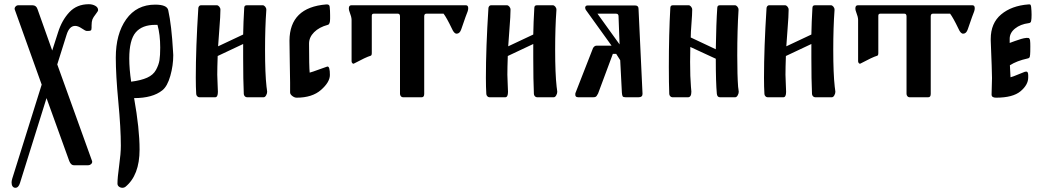

<svg xmlns="http://www.w3.org/2000/svg" viewBox="-20 -462 4970 912"><path d="M415 -331Q415 -320 411.5 -317.5Q408 -315 398 -315Q398 -315 395.5 -315Q393 -315 392 -315Q386 -315 368.5 -327Q351 -339 337 -339Q309 -339 296 -296L252 -156L417 302Q418 304 418 306Q418 313 412 318Q406 323 399 323H331Q317 323 309 303L201 4L75 407Q68 430 53 430Q45 430 40 423.5Q35 417 35 405Q35 397 38 387L178 -60L50 -417Q48 -424 53.5 -430.5Q59 -437 67 -437H134Q152 -437 158 -419L228 -222L256 -309Q274 -366 309.5 -404Q345 -442 402 -442Q419 -442 432.5 -434.5Q446 -427 446 -414Q446 -409 434.5 -394.5Q423 -380 419 -370Q415 -359 415 -341Q415 -339 415 -335.5Q415 -332 415 -331Z M617 4Q643 150 643 248Q643 371 575 426Q569 430 562 430Q552 430 545 424.5Q538 419 538 410Q538 382 546 324.5Q554 267 554 230Q554 148 542 21Q530 -106 530 -188Q530 -301 579.5 -370.5Q629 -440 717 -440Q773 -440 779 -414Q795 -342 802 -217Q803 -209 803 -200Q803 -151 789 -101.5Q775 -52 751 -33Q705 4 617 4ZM603 -74Q650 -80 679 -93Q708 -106 721 -130Q734 -154 737.5 -176Q741 -198 741 -236Q741 -298 728 -344Q723 -344 718 -344Q655 -344 624.5 -308Q594 -272 594 -184Q594 -135 603 -74Z M1012 -107Q1012 -90 1013.5 -65Q1015 -40 1015 -26Q1015 0 1002 0H927Q921 0 916.5 -5Q912 -10 912 -16Q910 -47 910 -93Q910 -235 922 -423Q922 -428 925.5 -432.5Q929 -437 934 -437H1010Q1016 -437 1021.5 -430.5Q1027 -424 1027 -416Q1027 -387 1022 -325Q1017 -263 1016 -242L1135 -298Q1136 -357 1140 -424Q1140 -437 1152 -437H1228Q1234 -437 1239.5 -430.5Q1245 -424 1245 -416Q1245 -415 1245 -414Q1239 -332 1239 -226Q1239 -112 1246 -50Q1246 -47 1247.5 -39Q1249 -31 1249 -26Q1249 -18 1244 -9Q1239 0 1232 0H1153Q1147 0 1142.5 -5Q1138 -10 1138 -16Q1135 -81 1135 -187Q1135 -220 1135 -253L1014 -196Q1012 -141 1012 -107Z M1530 -441Q1545 -442 1546 -430Q1548 -412 1548 -389Q1548 -389 1548 -373Q1548 -346 1537 -344Q1496 -333 1472 -309Q1448 -285 1448 -255Q1448 -254 1448 -253Q1448 -146 1451 -117Q1463 -120 1494 -131.5Q1525 -143 1532 -145Q1533 -145 1534 -145.5Q1535 -146 1536 -146Q1547 -146 1547 -106Q1547 -72 1505 -35Q1463 2 1389 2Q1379 2 1368.5 -6Q1358 -14 1358 -23V-69Q1358 -101 1356.5 -162Q1355 -223 1355 -269Q1356 -427 1530 -441Z M1640 -407Q1637 -414 1637 -422Q1637 -437 1649 -437H2193Q2204 -437 2204 -423Q2204 -415 2201 -407Q2196 -396 2171 -323Q2164 -302 2149 -302Q2137 -302 2127 -325Q2101 -379 2087 -397H2005Q1995 -397 1995 -384V-16Q1995 0 1983 0H1894Q1888 0 1884 -5Q1880 -10 1880 -16V-384Q1880 -397 1870 -397H1755Q1746 -397 1746 -387V-210Q1746 -198 1740 -197Q1719 -191 1661 -160Q1657 -158 1653.5 -162Q1650 -166 1650 -171V-368Q1650 -381 1640 -407Z M2390 -107Q2390 -90 2391.5 -65Q2393 -40 2393 -26Q2393 0 2380 0H2305Q2299 0 2294.5 -5Q2290 -10 2290 -16Q2288 -47 2288 -93Q2288 -235 2300 -423Q2300 -428 2303.5 -432.5Q2307 -437 2312 -437H2388Q2394 -437 2399.5 -430.5Q2405 -424 2405 -416Q2405 -387 2400 -325Q2395 -263 2394 -242L2513 -298Q2514 -357 2518 -424Q2518 -437 2530 -437H2606Q2612 -437 2617.5 -430.5Q2623 -424 2623 -416Q2623 -415 2623 -414Q2617 -332 2617 -226Q2617 -112 2624 -50Q2624 -47 2625.5 -39Q2627 -31 2627 -26Q2627 -18 2622 -9Q2617 0 2610 0H2531Q2525 0 2520.5 -5Q2516 -10 2516 -16Q2513 -81 2513 -187Q2513 -220 2513 -253L2392 -196Q2390 -141 2390 -107Z M2797 0H2726Q2710 0 2713 -19L2797 -234Q2804 -245 2813 -245H2885L2762 -416Q2758 -424 2760.5 -430Q2763 -436 2771 -436H2997Q3013 -436 3013 -420L3032 -16Q3032 0 3013 0H2952Q2941 0 2938 -4Q2935 -8 2934 -21L2926 -176L2907 -206H2891L2821 -18Q2814 -4 2809 -2Q2805 0 2797 0ZM2818 -397 2923 -251 2918 -385Q2918 -397 2906 -397Z M3489 -26Q3489 -18 3484 -9Q3479 0 3472 0H3400Q3387 0 3385 -16Q3380 -70 3380 -183L3259 -239Q3258 -202 3258 -168Q3258 -95 3262 -50Q3264 -32 3264 -27Q3264 0 3248 0H3174Q3168 0 3163.5 -5Q3159 -10 3159 -16Q3157 -66 3157 -144Q3157 -301 3164 -424Q3164 -437 3176 -437H3251Q3257 -437 3262.5 -430.5Q3268 -424 3268 -416Q3268 -395 3264.5 -350.5Q3261 -306 3261 -284L3380 -228Q3382 -353 3387 -424Q3387 -437 3399 -437H3471Q3477 -437 3482.5 -430.5Q3488 -424 3488 -416Q3488 -415 3488 -414Q3482 -319 3482 -198Q3482 -103 3486 -50Q3486 -47 3487.5 -39Q3489 -31 3489 -26Z M3711 -107Q3711 -90 3712.5 -65Q3714 -40 3714 -26Q3714 0 3701 0H3626Q3620 0 3615.5 -5Q3611 -10 3611 -16Q3609 -47 3609 -93Q3609 -235 3621 -423Q3621 -428 3624.5 -432.5Q3628 -437 3633 -437H3709Q3715 -437 3720.5 -430.5Q3726 -424 3726 -416Q3726 -387 3721 -325Q3716 -263 3715 -242L3834 -298Q3835 -357 3839 -424Q3839 -437 3851 -437H3927Q3933 -437 3938.5 -430.5Q3944 -424 3944 -416Q3944 -415 3944 -414Q3938 -332 3938 -226Q3938 -112 3945 -50Q3945 -47 3946.5 -39Q3948 -31 3948 -26Q3948 -18 3943 -9Q3938 0 3931 0H3852Q3846 0 3841.5 -5Q3837 -10 3837 -16Q3834 -81 3834 -187Q3834 -220 3834 -253L3713 -196Q3711 -141 3711 -107Z M4046 -407Q4043 -414 4043 -422Q4043 -437 4055 -437H4599Q4610 -437 4610 -423Q4610 -415 4607 -407Q4602 -396 4577 -323Q4570 -302 4555 -302Q4543 -302 4533 -325Q4507 -379 4493 -397H4411Q4401 -397 4401 -384V-16Q4401 0 4389 0H4300Q4294 0 4290 -5Q4286 -10 4286 -16V-384Q4286 -397 4276 -397H4161Q4152 -397 4152 -387V-210Q4152 -198 4146 -197Q4125 -191 4067 -160Q4063 -158 4059.5 -162Q4056 -166 4056 -171V-368Q4056 -381 4046 -407Z M4865 -441Q4873 -442 4875 -439Q4877 -436 4878 -429Q4880 -409 4880 -392Q4880 -372 4878 -363Q4877 -353 4866 -352Q4827 -347 4801.5 -326.5Q4776 -306 4776 -278Q4776 -278 4776 -277V-258Q4784 -261 4800.5 -267Q4817 -273 4830.5 -277Q4844 -281 4856 -282Q4866 -283 4869 -279.5Q4872 -276 4873 -269Q4873 -268 4873 -267Q4874 -261 4874 -241Q4874 -211 4873 -202Q4872 -195 4871.5 -192.5Q4871 -190 4868.5 -187.5Q4866 -185 4860 -184Q4810 -173 4777 -152Q4779 -106 4780 -95Q4792 -98 4815.5 -108Q4839 -118 4848 -121Q4851 -122 4855 -122Q4864 -122 4864 -104V-94Q4864 -59 4827.5 -28.5Q4791 2 4711 2Q4690 2 4690 -13Q4692 -71 4692 -91Q4692 -121 4686 -269V-277Q4686 -352 4735.5 -393.5Q4785 -435 4865 -441Z"/></svg>

Font: Triodion Unicode
Style: Normal
Weight: 400
Version: Version 1.1